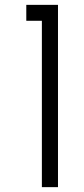

<svg xmlns="http://www.w3.org/2000/svg" viewBox="-20 -770 347 790"><path d="M152.3 0V-684.5H88.2V-750H218.6V0Z"/></svg>

Font: Spartan
Style: Regular
Weight: 400
Designer: Matt Bailey, Mirko Velimirovic
Foundry: Matt Bailey
Version: Version 1.005